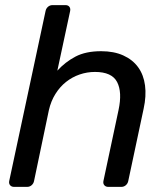

<svg xmlns="http://www.w3.org/2000/svg" viewBox="-20 -730 649 750"><path d="M16 -23 158 -687Q160 -697 167.5 -703.5Q175 -710 185 -710H236Q246 -710 251 -703.5Q256 -697 254 -687L204 -454Q235 -488 275 -509Q315 -530 375 -530Q425 -530 461.5 -513.5Q498 -497 519.5 -467.5Q541 -438 546.5 -396.5Q552 -355 541 -305L481 -23Q479 -13 471.5 -6.5Q464 0 454 0H403Q393 0 387.5 -6.5Q382 -13 384 -23L443 -300Q458 -370 437.5 -409.5Q417 -449 351 -449Q320 -449 291 -439Q262 -429 238 -410Q214 -391 196.5 -363Q179 -335 171 -300L113 -23Q111 -13 103.5 -6.5Q96 0 86 0H35Q25 0 19.5 -6.5Q14 -13 16 -23Z"/></svg>

Font: SVN-Rubik
Style: Italic
Weight: 400
Italic angle: -12°
Designer: Hubert and Fischer
Foundry: Hubert & Fischer
Version: Version 2.101; ttfautohint (v1.8.3)